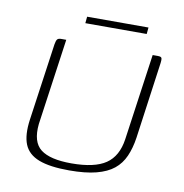

<svg xmlns="http://www.w3.org/2000/svg" viewBox="-62 -541 579 604"><g transform="rotate(10 227.5 -239.0)"><path d="M117 -399 78 -123Q72 -65 102 -42Q132 -19 200 -19Q274 -19 310 -43.5Q346 -68 354 -123L393 -399Q394 -399 396 -399Q398 -399 400.5 -399Q403 -399 405 -399Q407 -399 409 -399Q416 -399 419 -397.5Q422 -396 422.5 -392Q423 -388 422 -379L388 -134Q383 -100 371.5 -74Q360 -48 339 -31Q318 -14 283.5 -5Q249 4 197 4Q135 4 100 -9.5Q65 -23 53 -52.5Q41 -82 48 -132L83 -379Q85 -391 88.5 -395Q92 -399 101 -399Q105 -399 109 -399Q113 -399 117 -399ZM167 -461 169 -482H365L363 -461Z"/></g></svg>

Font: Genos Thin ExtraLight
Style: Italic
Weight: 250
Italic angle: -8°
Version: Version 1.010